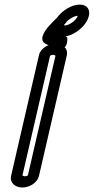

<svg xmlns="http://www.w3.org/2000/svg" viewBox="-20 -809 417 854"><path d="M277.1 -562.4C283.9 -595.7 256.9 -615 227.2 -615C198.5 -615 161.7 -595 154 -566.2C150.3 -552.3 30.3 -30.7 29.6 -28C21.7 6.2 50.2 25 79.4 25C108.5 25 145.8 6.4 153.7 -28ZM226.7 -560.7 104 -29C102.6 -27.8 97.7 -25 91 -25C84.2 -25 80.6 -28.1 79.9 -29.1C86.3 -56.9 197.4 -539 202.7 -560.9C204.1 -562.2 209 -565 215.7 -565C223.1 -565 226.3 -561.5 226.7 -560.7ZM320.4 -727.8C308.4 -710.5 282.6 -696 270.4 -696C266.3 -696 269.7 -694.9 264.4 -698C267.3 -701 267.3 -701.1 268.9 -702.8C270 -704 271.4 -705.7 272.1 -706.7C283.8 -723.4 310.9 -738.5 323.4 -738.5C324.4 -738.5 325.3 -738.4 325.6 -738.3C325.2 -736.5 323.9 -732.9 320.4 -727.8ZM360.9 -706.7C378.8 -732.4 386.4 -769.4 357.4 -783.8C350.7 -787.1 343 -788.5 334.9 -788.5C298.1 -788.5 256.8 -762.2 233.3 -730.1C214.8 -710.6 179.8 -681 169.6 -648.3C159.6 -611.8 200.9 -607.5 212.5 -604.3C225 -600.8 238.9 -598.1 251.9 -596.2C284.7 -591.5 279.1 -642.3 279.1 -642.3C276.5 -644.1 274.5 -645.5 272 -647.2C304.2 -652.7 339.9 -676.6 360.9 -706.7Z"/></svg>

Font: Hi.
Style: Regular
Weight: 400
Designer: Mew Too, Robert Jablonski
Foundry: Cannot Into Space Fonts
Version: Version 1.996